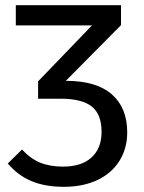

<svg xmlns="http://www.w3.org/2000/svg" viewBox="-20 -709 556 741"><path d="M471 -198Q471 -137 441.5 -89Q412 -41 356.5 -14.5Q301 12 226 12Q154 12 101.5 -10Q49 -32 10 -78L65 -132Q97 -97 134.5 -81.5Q172 -66 223 -66Q295 -66 333.5 -101.5Q372 -137 372 -200Q372 -268 334 -298Q296 -328 215 -328H127V-395L335 -611H41V-689H447V-612L234 -397H235Q352 -397 411.5 -345Q471 -293 471 -198Z"/></svg>

Font: Fira GO
Style: Regular
Weight: 400
Designer: Carrois Corporate
Foundry: Carrois Corporate GbR
Version: Version 0.300